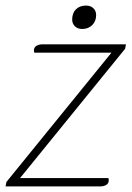

<svg xmlns="http://www.w3.org/2000/svg" viewBox="-44 -669 472 689"><path d="M-21 -16 356 -480H79Q77 -488 78 -491Q79 -500 87.5 -505Q96 -510 110 -510H408L405 -494L28 -30H345Q347 -23 346 -19Q345 -10 336.5 -5Q328 0 314 0H-24ZM215 -599Q215 -622 228.5 -635.5Q242 -649 265 -649Q281 -649 291 -639.5Q301 -630 301 -615Q301 -593 287 -579Q273 -565 251 -565Q235 -565 225 -574.5Q215 -584 215 -599Z"/></svg>

Font: Thasadith
Style: Italic
Weight: 400
Italic angle: -9°
Designer: Cadson Demak Co.,Ltd.
Foundry: Cadson Demak Co.,Ltd.
Version: Version 1.000; ttfautohint (v1.6)